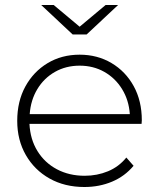

<svg xmlns="http://www.w3.org/2000/svg" viewBox="-20 -745 637 769"><path d="M318 4Q239 4 178.5 -30Q118 -64 83.5 -124Q49 -184 49 -261Q49 -339 81.5 -398.5Q114 -458 170.5 -492Q227 -526 299 -526Q370 -526 426.5 -492.5Q483 -459 515.5 -400Q548 -341 548 -263Q548 -260 547.5 -256Q547 -252 547 -249H98Q101 -187 130 -140Q159 -93 208 -67Q257 -41 319 -41Q369 -41 412.5 -59Q456 -77 486 -114L515 -81Q480 -39 429 -17.5Q378 4 318 4ZM99 -288H500Q496 -344 469 -388Q442 -432 398 -457Q354 -482 299 -482Q244 -482 200 -457Q156 -432 129.5 -388Q103 -344 99 -288ZM271 -607 145 -725H195L299 -638L403 -725H453L327 -607Z"/></svg>

Font: Montserrat Light
Style: Regular
Weight: 300
Designer: Julieta Ulanovsky
Foundry: Julieta Ulanovsky
Version: Version 9.000; ttfautohint (v1.8.4.7-5d5b)